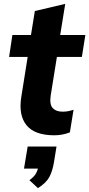

<svg xmlns="http://www.w3.org/2000/svg" viewBox="-20 -688 461 992"><path d="M261 11Q159 11 117 -41Q75 -93 90 -187L123 -394H27L44 -507H140L160 -631L317 -668L291 -507H421L403 -394H274L242 -195Q235 -148 252.5 -129.5Q270 -111 303 -111Q319 -111 332 -113.5Q345 -116 360 -121L341 -4Q320 4 300 7.5Q280 11 261 11ZM176 284 132 243Q157 225 166.5 207Q176 189 180 165L209 183H104L123 69H272L259 149Q252 194 235.5 225.5Q219 257 176 284Z"/></svg>

Font: Mulish ExtraLight ExtraBold
Style: Italic
Weight: 800
Italic angle: -9°
Version: Version 3.603